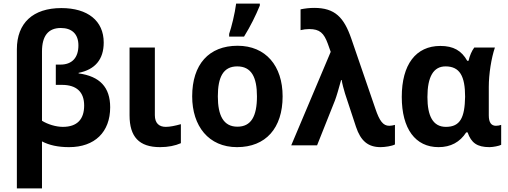

<svg xmlns="http://www.w3.org/2000/svg" viewBox="-20 -810 2833 1070"><path d="M74 240H214V-22C254 -1 303 10 365 10C508 10 594 -74 594 -212C594 -324 536 -385 418 -401V-404C509 -422 558 -478 558 -573C558 -694 469 -765 322 -765C164 -765 74 -682 74 -535ZM330 -103C292 -103 246 -117 214 -137V-523C214 -610 249 -654 319 -654C381 -654 417 -620 417 -557C417 -488 381 -450 317 -450H291V-337H325C406 -337 449 -298 449 -222C449 -146 411 -103 330 -103Z M872 10C917 10 956 2 988 -12V-118C956 -109 927 -103 904 -103C867 -103 843 -123 843 -168V-545H702V-167C702 -48 755 10 872 10Z M1257 -606H1340C1376 -664 1405 -723 1428 -779V-790H1296C1289 -735 1270 -658 1257 -621ZM1301 10C1461 10 1555 -96 1555 -273C1555 -443 1461 -555 1304 -555C1144 -555 1051 -451 1051 -273C1051 -107 1143 10 1301 10ZM1303 -104C1225 -104 1194 -167 1194 -273C1194 -380 1224 -440 1302 -440C1381 -440 1412 -380 1412 -273C1412 -161 1379 -104 1303 -104Z M2101 10C2125 10 2165 4 2181 -5V-114C2170 -111 2159 -109 2149 -109C2115 -109 2095 -136 2072 -204L1938 -594C1897 -713 1847 -766 1731 -766C1705 -766 1680 -763 1655 -758V-642C1671 -646 1687 -648 1703 -648C1762 -648 1785 -626 1807 -566L1823 -521L1603 0H1747L1847 -251C1856 -275 1867 -313 1881 -364H1884C1888 -340 1895 -315 1903 -288L1964 -103C1990 -25 2031 10 2101 10Z M2424 10C2492 10 2543 -18 2578 -72H2586C2606 -14 2639 10 2708 10C2728 10 2763 3 2773 -3V-114C2764 -111 2754 -109 2744 -109C2718 -109 2704 -127 2704 -167V-326C2704 -397 2718 -486 2738 -545H2623C2609 -526 2598 -501 2591 -471H2584C2552 -528 2507 -554 2434 -554C2298 -554 2219 -451 2219 -270C2219 -92 2295 10 2424 10ZM2465 -103C2392 -103 2362 -165 2362 -269C2362 -383 2396 -440 2463 -440C2542 -440 2572 -386 2572 -271C2570 -155 2545 -103 2465 -103Z"/></svg>

Font: Kathrein 75 Bold
Style: Regular
Weight: 700
Designer: Lazydogs Typefoundry, based on Open Sans by Ascender Corporation
Foundry: Lazydogs Typefoundry
Version: Version 1.003;PS 001.003;hotconv 1.0.88;makeotf.lib2.5.64775